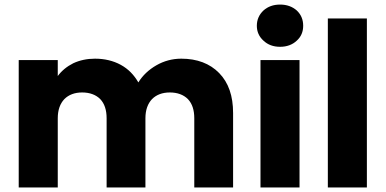

<svg xmlns="http://www.w3.org/2000/svg" viewBox="-20 -821 1689 841"><path d="M774 -564C774 -564 774 -564 774 -564C735 -564 698 -554 665 -535C632 -516 605 -491 586 -460C586 -460 586 -460 586 -460C567 -493 542 -519 509 -537C476 -555 438 -564 396 -564C396 -564 396 -564 396 -564C361 -564 329 -557 301 -544C273 -530 250 -511 233 -488C233 -488 233 -558 233 -558C233 -558 62 -558 62 -558C62 -558 62 0 62 0C62 0 233 0 233 0C233 0 233 -303 233 -303C233 -303 233 -303 233 -303C233 -339 243 -367 262 -387C281 -406 307 -416 340 -416C340 -416 340 -416 340 -416C373 -416 400 -406 419 -387C438 -367 447 -339 447 -303C447 -303 447 0 447 0C447 0 617 0 617 0C617 0 617 -303 617 -303C617 -303 617 -303 617 -303C617 -339 627 -367 646 -387C665 -406 691 -416 724 -416C724 -416 724 -416 724 -416C757 -416 784 -406 803 -387C822 -367 831 -339 831 -303C831 -303 831 0 831 0C831 0 1001 0 1001 0C1001 0 1001 -326 1001 -326C1001 -326 1001 -326 1001 -326C1001 -401 981 -459 940 -501C899 -543 843 -564 774 -564Z M1207 -616C1207 -616 1207 -616 1207 -616C1236 -616 1261 -625 1280 -643C1299 -660 1308 -682 1308 -708C1308 -708 1308 -708 1308 -708C1308 -735 1299 -757 1280 -775C1261 -792 1236 -801 1207 -801C1207 -801 1207 -801 1207 -801C1177 -801 1153 -792 1134 -775C1115 -757 1105 -735 1105 -708C1105 -708 1105 -708 1105 -708C1105 -682 1115 -660 1134 -643C1153 -625 1177 -616 1207 -616ZM1121 -558C1121 -558 1121 0 1121 0C1121 0 1292 0 1292 0C1292 0 1292 -558 1292 -558C1292 -558 1121 -558 1121 -558Z M1416 -740C1416 -740 1416 0 1416 0C1416 0 1587 0 1587 0C1587 0 1587 -740 1587 -740C1587 -740 1416 -740 1416 -740Z"/></svg>

Font: Girnar Poppins
Style: Bold
Weight: 500
Designer: Ninad Kale (Devanagari), Jonny Pinhorn (Latin)
Foundry: Indian Type Foundry
Version: ""